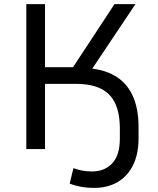

<svg xmlns="http://www.w3.org/2000/svg" viewBox="-20 -725 767 934"><path d="M439 189Q402 189 371 183Q340 177 319 168L337 93Q356 100 378 104.5Q400 109 428 109Q489 109 526 69.5Q563 30 563 -51V-100Q563 -172 541 -220.5Q519 -269 472 -293Q425 -317 349 -317H199V0H108V-705H199V-398H351L322 -378L537 -705H639L410 -363L396 -394Q480 -390 537.5 -357Q595 -324 624.5 -261.5Q654 -199 654 -106V-52Q654 25 627 79Q600 133 551.5 161Q503 189 439 189Z"/></svg>

Font: Nunito Sans 7pt
Style: Regular
Weight: 400
Designer: Vernon Adams
Foundry: Vernon Adams
Version: Version 3.101;gftools[0.9.27]